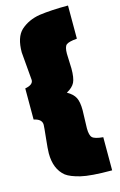

<svg xmlns="http://www.w3.org/2000/svg" viewBox="-134 -817 629 1007"><g transform="rotate(-15 180.5 -313.5)"><path d="M273 -518 276 -437Q276 -386 264.5 -362.5Q253 -339 220 -321Q252 -303 264 -279.5Q276 -256 276 -211L273 -113Q273 -75 286 -62.5Q299 -50 344 -46V134Q227 134 174.5 121Q122 108 98 90Q46 48 46 -38Q46 -59 52.5 -119Q59 -179 59 -190Q59 -221 15 -230V-399Q59 -407 59 -433L46 -586Q46 -668 84 -704Q126 -742 188 -752Q253 -761 344 -761V-581Q298 -577 285.5 -566Q273 -555 273 -518Z"/></g></svg>

Font: Titillium Web Black
Style: Regular
Weight: 900
Version: Version 1.002;PS 35.000;hotconv 1.0.70;makeotf.lib2.5.55311